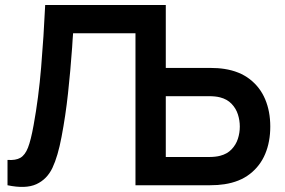

<svg xmlns="http://www.w3.org/2000/svg" viewBox="-20 -740 1140 767"><path d="M521.2 0V-720H641.5V-468.7H818.7Q851.1 -468.7 876.3 -464.7Q936.9 -455.4 977.9 -423.6Q1018.9 -391.8 1039.3 -343.4Q1059.7 -295 1059.7 -234.3Q1059.7 -173.7 1039.5 -125.3Q1019.3 -76.9 978.3 -45.1Q937.3 -13.2 876.3 -4Q851.1 0 818.7 0ZM813.7 -112.8Q841.2 -112.8 859.3 -117.7Q887.3 -124.8 905 -143.3Q922.7 -161.8 930.3 -185.5Q938 -209.2 938 -234.3Q938 -259.5 930.3 -283.2Q922.7 -306.9 905 -325.4Q887.3 -343.8 859.3 -351Q841.2 -355.8 813.7 -355.8H641.5V-112.8ZM10 -101.2Q42.8 -98.8 61.5 -109.7Q80.2 -120.6 91.8 -150.2Q103.4 -179.9 114.3 -240.2Q134.2 -348.8 144.4 -471.8Q154.7 -594.8 160.5 -720H642.3V0H522V-607.2H272Q270.9 -594.2 270 -580.3Q269.2 -566.4 268.2 -551.2Q261.4 -456.5 251.7 -367.1Q242 -277.7 226 -194Q211.3 -115.5 189.6 -69.7Q167.9 -23.8 125.2 -4.2Q82.6 15.3 10 0Z"/></svg>

Font: Manrope
Style: Regular
Weight: 400
Designer: Mikhail Sharanda
Foundry: Mikhail Sharanda
Version: Version 4.503